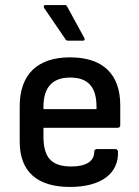

<svg xmlns="http://www.w3.org/2000/svg" viewBox="-20 -728 552 760"><path d="M251 -567H308C315 -567 317 -571 314 -577L247 -700C244 -707 241 -708 235 -708H160C153 -708 151 -702 155 -696L239 -573C242 -568 245 -567 251 -567ZM257 12C380 12 451 -41 447 -129C446 -134 442 -138 436 -138H364C358 -138 353 -134 353 -127C353 -89 320 -69 262 -69C184 -69 152 -104 152 -188V-222H445C452 -222 456 -226 456 -232V-311C456 -435 387 -501 257 -501C128 -501 58 -433 58 -307V-167C58 -48 128 12 257 12ZM152 -296V-305C152 -382 187 -421 258 -421C328 -421 362 -384 362 -306V-296Z"/></svg>

Font: Sofia Sans Cond SemiBold
Style: Regular
Weight: 600
Width: 3
Designer: Botio Nikoltchev, Ani Petrova
Foundry: lettersoup
Version: Version 4.100